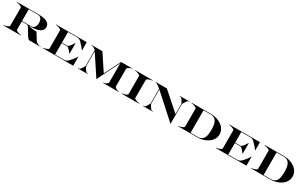

<svg xmlns="http://www.w3.org/2000/svg" viewBox="356 -2802 7788 4950"><g transform="rotate(30 4250.0 -327.5)"><path d="M677 -685H403V-339H677Q734 -339 770.5 -382.8Q807 -426.5 807 -512Q807 -597.5 770.5 -641.2Q734 -685 677 -685ZM40 -10Q70.5 -13.5 92 -18.2Q113.5 -23 138 -32.5Q175.5 -47 188.8 -57Q202 -67 202 -87.5V-612.5Q202 -633 188.8 -643Q175.5 -653 138 -667.5Q113.5 -677.5 92 -682Q70.5 -686.5 40 -690V-700H707Q797.5 -700 870 -680Q942.5 -660 984.8 -618.5Q1027 -577 1027 -512Q1027 -447 984.8 -405.5Q942.5 -364 870 -344Q797.5 -324 707 -324H614.5Q673 -303 737 -295.2Q801 -287.5 863.5 -287.5L991 -80Q999.5 -66 1012.8 -57Q1026 -48 1040 -39.5Q1056 -29.5 1078.2 -19.8Q1100.5 -10 1121 -10H1150V0H810Q789.5 -8.5 771 -27.8Q752.5 -47 728.5 -86.5L630 -250Q617 -271 603.2 -290.5Q589.5 -310 575.5 -324H403V-87.5Q403 -67 416.2 -57Q429.5 -47 467 -32.5Q491.5 -23 513 -18.2Q534.5 -13.5 565 -10V0H40Z M1210 -10Q1240.5 -13.5 1262 -18.2Q1283.5 -23 1308 -32.5Q1346 -47.5 1359 -57.2Q1372 -67 1372 -87.5V-612.5Q1372 -633 1359 -642.8Q1346 -652.5 1308 -667.5Q1283.5 -677 1262 -681.8Q1240.5 -686.5 1210 -690V-700H2122V-460H2112Q2090 -495.5 2061.2 -528Q2032.5 -560.5 1999 -595Q1976 -618.5 1954.8 -639Q1933.5 -659.5 1907.8 -672.2Q1882 -685 1846 -685H1573V-370.5H1726Q1753.5 -370.5 1772.8 -390.2Q1792 -410 1809 -431.5Q1818 -443.5 1831 -461.8Q1844 -480 1856.2 -499.2Q1868.5 -518.5 1875 -533H1885V-223H1875Q1860 -248 1841 -267.8Q1822 -287.5 1805 -307Q1789 -325.5 1771.8 -340.5Q1754.5 -355.5 1726 -355.5H1573V-15H1836Q1882.5 -15 1914.2 -32Q1946 -49 1970.8 -76.2Q1995.5 -103.5 2021.5 -134Q2053 -171.5 2077.2 -205Q2101.5 -238.5 2112 -265H2122V0H1210Z M2291.5 -11.5Q2309 -12.5 2321.5 -26.8Q2334 -41 2348 -61Q2353.5 -69 2363.2 -84.2Q2373 -99.5 2382.2 -115.8Q2391.5 -132 2396.5 -143Q2399 -148.5 2400.5 -154.2Q2402 -160 2402 -167.5V-620Q2391 -635 2381.8 -643.8Q2372.5 -652.5 2358 -660.5Q2342 -669.5 2319 -679.8Q2296 -690 2272 -690H2262V-700H2587L2903.5 -223L3142 -700H3482V-690H3471Q3448 -690 3427.5 -681.5Q3407 -673 3391 -663Q3377 -654.5 3359.5 -641Q3342 -627.5 3342 -612.5V-87.5Q3342 -72.5 3359.5 -59Q3377 -45.5 3391 -37Q3407 -27 3427.5 -18.5Q3448 -10 3471 -10H3482V0H3002V-10H3013Q3036 -10 3056.5 -18.5Q3077 -27 3093 -37Q3107 -45.5 3124.5 -59Q3142 -72.5 3142 -87.5V-664.5L2812 0L2417 -598V-167.5Q2417 -160 2418.5 -154.2Q2420 -148.5 2422.5 -143Q2427.5 -132 2436.8 -115.8Q2446 -99.5 2455.8 -84.2Q2465.5 -69 2471 -61Q2485 -41 2497.5 -26.8Q2510 -12.5 2527.5 -11.5L2557 -10V0H2262V-10Z M3562 -10Q3592.5 -13.5 3614 -18.2Q3635.5 -23 3660 -32.5Q3698 -47.5 3711 -57.2Q3724 -67 3724 -87.5V-612.5Q3724 -633 3711 -642.8Q3698 -652.5 3660 -667.5Q3635.5 -677 3614 -681.8Q3592.5 -686.5 3562 -690V-700H4087V-690Q4056.5 -686.5 4035 -681.8Q4013.5 -677 3989 -667.5Q3951 -652.5 3938 -642.8Q3925 -633 3925 -612.5V-87.5Q3925 -67 3938 -57.2Q3951 -47.5 3989 -32.5Q4013.5 -23 4035 -18.2Q4056.5 -13.5 4087 -10V0H3562Z M4226.5 -11.5Q4244 -12.5 4256.5 -26.8Q4269 -41 4283 -61Q4288.5 -69 4298.2 -84.2Q4308 -99.5 4317.2 -115.8Q4326.5 -132 4331.5 -143Q4334 -148.5 4335.5 -154.2Q4337 -160 4337 -167.5V-592L4263 -650.5Q4249 -662 4225 -676Q4201 -690 4177 -690H4167V-700H4507L5029 -238.5V-532.5Q5029 -540 5027.5 -545.8Q5026 -551.5 5023.5 -557Q5018.5 -568 5009.2 -584.2Q5000 -600.5 4990.2 -615.8Q4980.5 -631 4975 -639Q4961 -659 4948.5 -673.2Q4936 -687.5 4918.5 -688.5L4889 -690V-700H5184V-690L5154.5 -688.5Q5137 -687.5 5124.5 -673.2Q5112 -659 5098 -639Q5092.5 -631 5082.8 -615.8Q5073 -600.5 5063.8 -584.2Q5054.5 -568 5049.5 -557Q5047 -551.5 5045.5 -545.8Q5044 -540 5044 -532.5V45L4352 -580.5V-167.5Q4352 -160 4353.5 -154.2Q4355 -148.5 4357.5 -143Q4362.5 -132 4371.8 -115.8Q4381 -99.5 4390.8 -84.2Q4400.5 -69 4406 -61Q4420 -41 4432.5 -26.8Q4445 -12.5 4462.5 -11.5L4492 -10V0H4197V-10Z M5244 -10Q5274.5 -13.5 5296 -18.2Q5317.5 -23 5342 -32.5Q5380 -47.5 5393 -57.2Q5406 -67 5406 -87.5V-612.5Q5406 -633 5393 -642.8Q5380 -652.5 5342 -667.5Q5317.5 -677 5296 -681.8Q5274.5 -686.5 5244 -690V-700H5816Q5911 -700 5994.2 -674.8Q6077.5 -649.5 6140.8 -603Q6204 -556.5 6240 -492.2Q6276 -428 6276 -350Q6276 -272 6238.8 -207.8Q6201.5 -143.5 6137 -97Q6072.5 -50.5 5989.8 -25.2Q5907 0 5816 0H5244ZM5816 -685H5607V-15H5816Q5885.5 -15 5934.5 -44.2Q5983.5 -73.5 6009.8 -146.2Q6036 -219 6036 -350Q6036 -481 6008 -553.8Q5980 -626.5 5930.2 -655.8Q5880.5 -685 5816 -685Z M6366 -10Q6396.5 -13.5 6418 -18.2Q6439.5 -23 6464 -32.5Q6502 -47.5 6515 -57.2Q6528 -67 6528 -87.5V-612.5Q6528 -633 6515 -642.8Q6502 -652.5 6464 -667.5Q6439.5 -677 6418 -681.8Q6396.5 -686.5 6366 -690V-700H7278V-460H7268Q7246 -495.5 7217.2 -528Q7188.5 -560.5 7155 -595Q7132 -618.5 7110.8 -639Q7089.5 -659.5 7063.8 -672.2Q7038 -685 7002 -685H6729V-370.5H6882Q6909.5 -370.5 6928.8 -390.2Q6948 -410 6965 -431.5Q6974 -443.5 6987 -461.8Q7000 -480 7012.2 -499.2Q7024.5 -518.5 7031 -533H7041V-223H7031Q7016 -248 6997 -267.8Q6978 -287.5 6961 -307Q6945 -325.5 6927.8 -340.5Q6910.5 -355.5 6882 -355.5H6729V-15H6992Q7038.5 -15 7070.2 -32Q7102 -49 7126.8 -76.2Q7151.5 -103.5 7177.5 -134Q7209 -171.5 7233.2 -205Q7257.5 -238.5 7268 -265H7278V0H6366Z M7418 -10Q7448.5 -13.5 7470 -18.2Q7491.5 -23 7516 -32.5Q7554 -47.5 7567 -57.2Q7580 -67 7580 -87.5V-612.5Q7580 -633 7567 -642.8Q7554 -652.5 7516 -667.5Q7491.5 -677 7470 -681.8Q7448.5 -686.5 7418 -690V-700H7990Q8085 -700 8168.2 -674.8Q8251.5 -649.5 8314.8 -603Q8378 -556.5 8414 -492.2Q8450 -428 8450 -350Q8450 -272 8412.8 -207.8Q8375.5 -143.5 8311 -97Q8246.5 -50.5 8163.8 -25.2Q8081 0 7990 0H7418ZM7990 -685H7781V-15H7990Q8059.5 -15 8108.5 -44.2Q8157.5 -73.5 8183.8 -146.2Q8210 -219 8210 -350Q8210 -481 8182 -553.8Q8154 -626.5 8104.2 -655.8Q8054.5 -685 7990 -685Z"/></g></svg>

Font: Engraving CC
Style: Bold
Weight: 700
Designer: indestructible type*
Foundry: Cowboy Collective
Version: Version 1.000